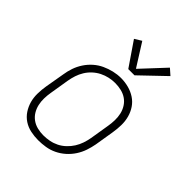

<svg xmlns="http://www.w3.org/2000/svg" viewBox="-214 -892 1027 1027"><g transform="rotate(45 300.0 -378.5)"><path d="M248 8Q219 8 190.5 2Q162 -4 138.5 -19.5Q115 -35 99.5 -58.5Q84 -82 76.5 -109Q69 -136 69.5 -166Q70 -196 75 -226L94 -336Q98 -363 107 -389.5Q116 -416 132 -440.5Q148 -465 170 -484.5Q192 -504 218 -516Q244 -528 271.5 -534.5Q299 -541 327 -541Q356 -541 384.5 -533.5Q413 -526 436.5 -510.5Q460 -495 475.5 -472Q491 -449 498.5 -421.5Q506 -394 505.5 -364Q505 -334 500 -304L482 -194Q477 -167 468 -140.5Q459 -114 443 -89.5Q427 -65 405 -45.5Q383 -26 357 -13.5Q331 -1 303 3.5Q275 8 248 8ZM249 -30Q272 -30 295 -34.5Q318 -39 339 -49.5Q360 -60 378 -77Q396 -94 408.5 -114Q421 -134 428.5 -156Q436 -178 440 -201L458 -311Q462 -334 462.5 -358Q463 -382 458 -404Q453 -426 441 -445Q429 -464 411 -476.5Q393 -489 370 -494.5Q347 -500 323 -500Q301 -500 278.5 -495Q256 -490 235 -479.5Q214 -469 196 -452.5Q178 -436 165.5 -415.5Q153 -395 146 -373.5Q139 -352 135 -329L117 -219Q113 -196 112.5 -172.5Q112 -149 117 -127Q122 -105 133.5 -86Q145 -67 163 -54Q181 -41 203.5 -35.5Q226 -30 249 -30ZM320 -602 227 -738 266 -762 348 -632 472 -765 506 -735 367 -602Z"/></g></svg>

Font: Iosevka Slab XLtExObl
Style: Regular
Weight: 200
Width: 7
Italic angle: -9°
Monospace: yes
Designer: Belleve Invis
Foundry: Belleve Invis
Version: Version 11.1.1; ttfautohint (v1.8.3)